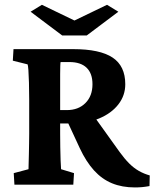

<svg xmlns="http://www.w3.org/2000/svg" viewBox="-20 -781 653 812"><path d="M41 0 38.1 -48.8 100.6 -65.4Q100.6 -71.3 101.1 -87.9Q101.6 -104.5 102.1 -127Q102.5 -149.4 103 -172.9Q103.5 -196.3 103.5 -214.8V-357.4Q103.5 -398.4 102.5 -431.2Q101.6 -463.9 100.1 -484.4Q98.6 -504.9 96.7 -508.8L34.2 -524.4L37.1 -573.2H290Q402.3 -573.2 456.1 -537.6Q509.8 -502 509.8 -424.8Q509.8 -377 480.5 -339.4Q451.2 -301.8 399.9 -280.3Q348.6 -258.8 282.2 -258.8H218.8V-315.4H262.7Q311.5 -315.4 341.3 -345.2Q371.1 -375 371.1 -424.8Q371.1 -470.7 346.2 -494.6Q321.3 -518.6 273.4 -518.6H236.3Q235.4 -515.6 234.9 -502Q234.4 -488.3 234.4 -467.3Q234.4 -446.3 234.4 -420.4Q234.4 -394.5 234.4 -365.2V-214.8Q234.4 -189.5 234.9 -159.2Q235.4 -128.9 236.3 -103Q237.3 -77.1 238.3 -65.4L293 -48.8L290 0ZM550.8 11.7Q496.1 11.7 453.6 -5.9Q411.1 -23.4 377.4 -60.5Q343.8 -97.7 317.4 -154.3L261.7 -274.4L370.1 -299.8L486.3 -137.7Q506.8 -109.4 526.4 -89.8Q545.9 -70.3 567.4 -58.1Q588.9 -45.9 613.3 -39.1L612.3 5.9Q596.7 8.8 581.5 10.3Q566.4 11.7 550.8 11.7ZM109.4 -731.4 157.2 -760.7 327.1 -678.7H262.7L432.6 -760.7L480.5 -731.4L346.7 -630.9H243.2Z"/></svg>

Font: Crimson Pro ExtraLight
Style: Bold
Weight: 700
Version: Version 1.002